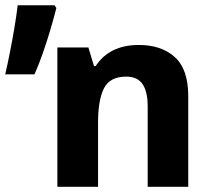

<svg xmlns="http://www.w3.org/2000/svg" viewBox="-20 -717 817 737"><path d="M189.5 -696.8 196.3 -686Q187.5 -651.4 174.1 -605.5Q160.6 -559.6 144.5 -513.4Q128.4 -467.3 112.3 -431.6H0Q9.8 -473.6 19 -520.8Q28.3 -567.9 35.9 -613.8Q43.5 -659.7 47.9 -696.8ZM512.7 -544.4Q599.6 -544.4 651.1 -497.8Q702.6 -451.2 702.6 -348.1V0H546.9V-308.6Q546.9 -365.2 527.3 -394Q507.8 -422.9 464.8 -422.9Q401.4 -422.9 378.9 -377.7Q356.4 -332.5 356.4 -248V0H200.2V-534.7H319.3L340.8 -463.4H347.2Q400.4 -544.4 512.7 -544.4Z"/></svg>

Font: Lunasima
Style: Bold
Weight: 700
Designer: The DocRepair Project, Monotype Design Team
Foundry: Google
Version: Version 2.009